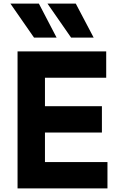

<svg xmlns="http://www.w3.org/2000/svg" viewBox="-20 -1052 682 1072"><path d="M78 -765H573V-618H231V-459H549V-312H231V-147H580V0H78ZM170 -842 38 -1032H197L296 -842ZM403 -1032 503 -842H377L245 -1032Z"/></svg>

Font: Application
Style: Bold
Weight: 700
Designer: Wei Huang
Foundry: Wei Huang
Version: Version 0.012